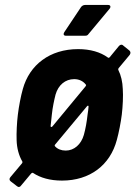

<svg xmlns="http://www.w3.org/2000/svg" viewBox="-20 -720 546 774"><path d="M416 -700H323C317 -700 311 -697 307 -692L239 -590C234 -582 237 -576 245 -576H323C329 -576 333 -577 337 -583L422 -685C428 -693 425 -700 416 -700ZM458 -445 503 -499C507 -505 507 -511 502 -516L476 -537C471 -542 464 -540 459 -534L422 -489C420 -487 418 -486 415 -488C385 -510 344 -522 295 -522C181 -522 99 -459 72 -361C64 -333 56 -291 52 -258C48 -226 46 -184 47 -155C48 -122 56 -93 70 -69C71 -67 71 -65 69 -62L22 -6C17 0 17 6 23 11L49 31C55 36 61 34 65 28L106 -21C109 -23 111 -24 113 -23C143 -3 182 8 230 8C342 8 424 -54 451 -156C459 -185 467 -226 471 -258C475 -291 477 -333 475 -361C474 -390 468 -416 457 -438C456 -441 457 -443 458 -445ZM189 -258C192 -287 198 -315 204 -339C215 -377 243 -401 279 -401C299 -401 315 -393 326 -379C328 -377 327 -375 325 -372L191 -210C187 -207 184 -207 184 -212C186 -226 187 -242 189 -258ZM318 -176C307 -138 279 -113 245 -113C227 -113 212 -119 202 -130C200 -132 200 -135 202 -137L331 -292C334 -295 337 -295 337 -290C336 -280 335 -269 333 -258C330 -230 325 -201 318 -176Z"/></svg>

Font: Barlow Semi Condensed
Style: Bold Italic
Weight: 700
Width: 4
Italic angle: -7°
Designer: Jeremy Tribby
Foundry: Tribby Type
Version: Version 1.422;hotconv 1.0.109;makeotfexe 2.5.65596